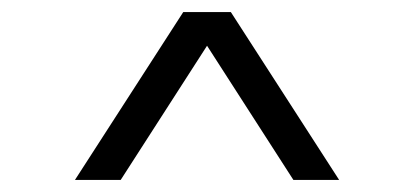

<svg xmlns="http://www.w3.org/2000/svg" viewBox="-20 -720 688 319"><path d="M104.5 -421 284.5 -700H363.5L543.5 -421H467.5L324 -644L180.5 -421Z"/></svg>

Font: Geologica Cursive ExtraLight
Style: Regular
Weight: 250
Designer: Sindre Bremnes, Frode Helland
Foundry: Monokrom Skriftforlag AS
Version: Version 1.010;gftools[0.9.28]